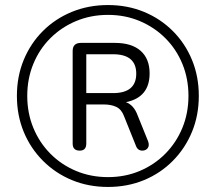

<svg xmlns="http://www.w3.org/2000/svg" viewBox="-20 -733 855 761"><path d="M408 8Q331 8 265.5 -19Q200 -46 150.5 -95.5Q101 -145 74 -210.5Q47 -276 47 -353Q47 -430 74 -495.5Q101 -561 150 -610Q199 -659 265 -686Q331 -713 408 -713Q485 -713 550.5 -686Q616 -659 665 -610Q714 -561 741 -495.5Q768 -430 768 -353Q768 -276 741 -210.5Q714 -145 665 -95.5Q616 -46 550.5 -19Q485 8 408 8ZM408 -31Q476 -31 534 -55.5Q592 -80 635.5 -124Q679 -168 703 -226.5Q727 -285 727 -353Q727 -421 703 -479.5Q679 -538 635.5 -581.5Q592 -625 534 -649.5Q476 -674 408 -674Q340 -674 281.5 -649.5Q223 -625 179.5 -581.5Q136 -538 112 -479.5Q88 -421 88 -353Q88 -285 112 -226.5Q136 -168 179.5 -124Q223 -80 281.5 -55.5Q340 -31 408 -31ZM296 -136Q268 -136 268 -164V-531Q268 -563 301 -563H435Q502 -563 537.5 -531.5Q573 -500 573 -442Q573 -347 479 -328Q510 -317 525 -277L567 -173Q573 -156 565.5 -146Q558 -136 544 -136Q525 -136 518 -157L471 -274Q461 -300 440.5 -309.5Q420 -319 391 -319H322V-164Q322 -136 296 -136ZM322 -364H428Q520 -364 520 -441Q520 -518 428 -518H322Z"/></svg>

Font: Nunito Light
Style: Regular
Weight: 300
Designer: Vernon Adams
Foundry: Vernon Adams
Version: Version 3.601; ttfautohint (v1.8.2.53-6de2)